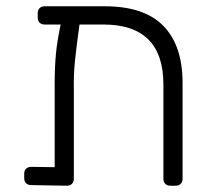

<svg xmlns="http://www.w3.org/2000/svg" viewBox="-20 -591 679 611"><path d="M314 -571Q439 -571 500 -508.5Q561 -446 561 -327V-22Q561 -12 555 -6Q549 0 539 0H522Q512 0 506 -6Q500 -12 500 -22V-322Q500 -513 309 -513H233Q223 -441 218.5 -397Q214 -353 215 -297V-22Q215 -12 209 -6Q203 0 193 0L79 -2Q69 -2 63 -8Q57 -14 57 -24V-38Q57 -48 63 -54Q69 -60 79 -60L154 -59V-292V-323Q154 -378 158 -419.5Q162 -461 173 -513H122Q112 -513 106 -519Q100 -525 100 -535V-549Q100 -559 106 -565Q112 -571 122 -571Z"/></svg>

Font: Rubik AZ
Style: Regular
Weight: 300
Designer: Hubert and Fischer
Foundry: Hubert & Fischer
Version: Version 2.000